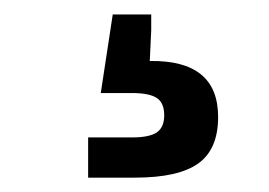

<svg xmlns="http://www.w3.org/2000/svg" viewBox="-20 -42 372 266"><path d="M102.1 204.1V148.4H162.6Q187 148.4 197.3 141.4Q207.5 134.3 207.5 117.7Q207.5 100.6 197.3 93.8Q187 86.9 162.6 86.9H119.6L136.2 -22H189.5V0L187.5 42.5Q282.2 41 282.2 120.1Q282.2 164.6 254.9 184.3Q227.5 204.1 167 204.1Z"/></svg>

Font: Inter SemiBold
Style: Regular
Weight: 600
Designer: Rasmus Andersson
Foundry: rsms
Version: Version 4.001;git-9221beed3